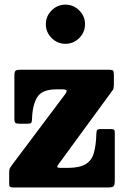

<svg xmlns="http://www.w3.org/2000/svg" viewBox="-20 -828 549 848"><path d="M230.5 -433.5Q165.5 -433.5 144.2 -398.5Q123 -363.5 121.5 -302Q121 -289 117.5 -285.2Q114 -281.5 99.5 -281.5H69Q53 -281.5 48.2 -285Q43.5 -288.5 43.5 -305V-491.5Q43.5 -510 48 -515Q52.5 -520 72 -520H460.5Q474.5 -520 478.8 -516.5Q483 -513 483 -498V-454.5Q483 -438 478.8 -431.5Q474.5 -425 468 -416.5L242 -107.5Q233.5 -96.5 232.5 -91.5Q231.5 -86.5 251 -86.5H278.5Q330.5 -86.5 357.5 -102.5Q384.5 -118.5 394.2 -151.5Q404 -184.5 405.5 -235.5Q405.5 -248 408.8 -253Q412 -258 425.5 -258H470Q480 -258 483.5 -255.2Q487 -252.5 487 -243V-33.5Q487 -11.5 482.2 -5.8Q477.5 0 455 0H40Q28.5 0 24.5 -2.5Q20.5 -5 20.5 -16.5V-65Q20.5 -80.5 25.2 -88Q30 -95.5 36.5 -104L267 -411Q275.5 -422.5 274 -428Q272.5 -433.5 253 -433.5ZM269 -634.5Q233.5 -634.5 208 -660Q182.5 -685.5 182.5 -721Q182.5 -756.5 208 -782Q233.5 -807.5 269 -807.5Q304.5 -807.5 330 -782Q355.5 -756.5 355.5 -721Q355.5 -685.5 330 -660Q304.5 -634.5 269 -634.5Z"/></svg>

Font: Besley* Narrow Heavy
Style: Regular
Weight: 800
Width: 4
Designer: Owen Earl
Foundry: indestructible type*
Version: Version 3.000; ttfautohint (v1.8.3)